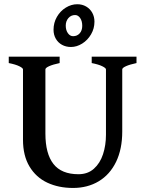

<svg xmlns="http://www.w3.org/2000/svg" viewBox="-20 -887 704 921"><path d="M566.4 -255.9Q566.4 -171.9 536.9 -110.8Q507.3 -49.8 453.9 -17.6Q400.4 14.6 330.1 14.6Q261.2 14.6 207 -10.7Q152.8 -36.1 121.6 -88.1Q90.3 -140.1 90.3 -216.8V-554.2Q90.3 -560.5 72.5 -569.3Q54.7 -578.1 22 -584.5V-615.2H266.1V-584.5Q233.9 -577.6 215.8 -569.6Q197.8 -561.5 197.8 -554.2V-246.1Q197.8 -149.9 236.3 -100.6Q274.9 -51.3 356.4 -51.3Q400.9 -51.3 430.4 -77.6Q460 -104 474.1 -147Q488.3 -189.9 488.3 -240.7V-554.2Q488.3 -560.5 470.5 -569.3Q452.6 -578.1 419.9 -584.5V-615.2H634.8V-584.5Q602.5 -577.6 584.5 -569.6Q566.4 -561.5 566.4 -554.2ZM236.8 -744.1Q236.8 -777.8 252.9 -805.9Q269 -834 295.4 -850.3Q321.8 -866.7 350.6 -866.7Q374.5 -866.7 393.3 -855.7Q412.1 -844.7 422.6 -825.7Q433.1 -806.6 433.1 -783.2Q433.1 -750 416.7 -722.2Q400.4 -694.3 374.3 -678Q348.1 -661.6 320.3 -661.6Q296.4 -661.6 277.3 -672.1Q258.3 -682.6 247.6 -701.4Q236.8 -720.2 236.8 -744.1ZM295.4 -764.2Q295.4 -742.2 305.7 -727.8Q315.9 -713.4 330.6 -713.4Q350.1 -713.4 362.3 -727.1Q374.5 -740.7 374.5 -763.2Q374.5 -786.1 364.5 -800.5Q354.5 -814.9 340.3 -814.9Q320.8 -814.9 308.1 -800.3Q295.4 -785.6 295.4 -764.2Z"/></svg>

Font: David Libre Medium
Style: Regular
Weight: 500
Version: Version 1.000